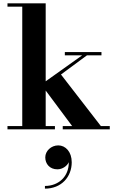

<svg xmlns="http://www.w3.org/2000/svg" viewBox="-20 -770 687 1143"><path d="M24.5 -19.5V0H307V-19.5H252V-231L409.5 -19.5H353.5V0H633.5V-19.5H580.5L343 -326.5L497.5 -440.5H584V-460H366V-440.5H469L252 -286V-750H24.5V-730.5H112.5V-19.5ZM249.5 167C249.5 205 275.5 238 321.5 238C352 238 379.5 218 389.5 195.5C390.5 282 327.5 337 247.5 337V353C345.5 353 407 283 407 196C407 133.5 370 95.5 327 95.5C284.5 95.5 249.5 128.5 249.5 167Z"/></svg>

Font: Bodoni* 11pt
Style: Bold
Weight: 700
Version: Version 2.3